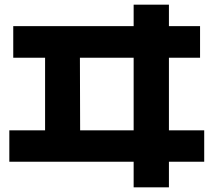

<svg xmlns="http://www.w3.org/2000/svg" viewBox="-20 -761 904 813"><path d="M545.9 -76.2H19.5V-209H170.9V-516.6H36.1V-650.4H545.9V-741.2H695.3V-650.4H827.1V-516.6H695.3V-209H844.7V-76.2H695.3V32.2H545.9ZM545.9 -209V-516.6H318.4L319.3 -209Z"/></svg>

Font: Pretendard GOV ExtraBold
Style: Regular
Weight: 800
Designer: Base glyphs from Inter by Rasmus Andersson; Hangeul glyphs from Noto Sans CJK(Source Han Sans) by Jang Soo-young and Kan
Foundry: Kil Hyung-jin
Version: Version 1.309